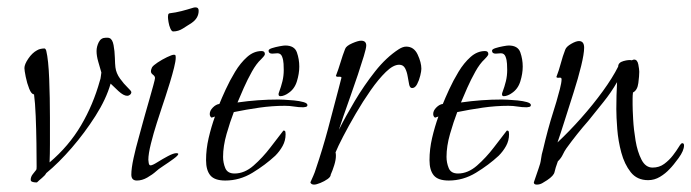

<svg xmlns="http://www.w3.org/2000/svg" viewBox="-20 -481 1869 519"><path d="M76 12Q72 12 67.5 10.5Q63 9 63 5Q63 -3 68.5 -10Q74 -17 78 -22Q79 -23 79 -31Q79 -56 78.5 -93.5Q78 -131 76.5 -167.5Q75 -204 72 -226Q65 -226 59 -241Q53 -256 49.5 -273.5Q46 -291 46 -297Q46 -307 56.5 -322.5Q67 -338 80 -345Q85 -348 90.5 -349Q96 -350 100 -350Q103 -350 105 -344Q111 -319 113 -267.5Q115 -216 115 -163Q115 -117 115 -91Q115 -65 114 -42Q166 -86 199 -142Q232 -198 250 -263Q252 -268 252.5 -274Q253 -280 254 -285Q250 -299 245.5 -314.5Q241 -330 241 -343Q241 -355 247 -367Q253 -379 266 -379Q268 -379 271 -379Q274 -379 276 -378Q284 -375 287 -359Q290 -343 290.5 -325Q291 -307 292 -299Q294 -283 304.5 -268.5Q315 -254 325 -244.5Q335 -235 335 -232Q335 -228 331.5 -225Q328 -222 324 -222Q314 -222 300 -235Q286 -248 279 -255Q267 -213 238 -167.5Q209 -122 174 -81.5Q139 -41 105 -13Q102 -7 93.5 0Q85 7 80 12Z M448 -396Q444 -396 440.5 -404Q437 -412 435.5 -421.5Q434 -431 434 -435Q434 -437 434.5 -440.5Q435 -444 438 -445Q455 -447 470.5 -451Q486 -455 502 -460Q504 -461 509 -461Q517 -461 517 -452Q517 -432 498 -419Q487 -412 474.5 -404Q462 -396 448 -396ZM350 7Q335 7 335 -9Q335 -26 341 -53.5Q347 -81 355 -109Q363 -137 367 -153Q368 -157 373 -174.5Q378 -192 384 -213Q390 -234 394.5 -250.5Q399 -267 399 -270Q399 -275 393.5 -279Q388 -283 388 -288Q388 -291 389 -294Q390 -297 391 -299Q394 -304 406 -312Q418 -320 431.5 -326.5Q445 -333 450 -333Q453 -333 454 -332Q455 -330 455 -325Q455 -316 450.5 -298Q446 -280 439.5 -258.5Q433 -237 427 -219Q421 -201 418 -192Q413 -177 404 -149Q395 -121 388 -93Q381 -65 381 -49Q381 -47 382 -40.5Q383 -34 387 -34Q392 -34 405.5 -42.5Q419 -51 434 -59Q449 -67 457 -67Q461 -67 462 -65Q462 -61 449 -51.5Q436 -42 421.5 -32.5Q407 -23 402 -18Q392 -9 378 -1Q364 7 350 7Z M738 -221Q733 -221 733 -226Q733 -229 734 -231Q740 -247 743.5 -261.5Q747 -276 747 -292Q747 -298 746.5 -308.5Q746 -319 742.5 -328Q739 -337 730 -337Q726 -337 723 -336.5Q720 -336 716 -336Q706 -336 706 -344Q706 -348 715.5 -351Q725 -354 736 -356Q747 -358 751 -358Q776 -358 782.5 -339.5Q789 -321 789 -301Q789 -282 782.5 -261Q776 -240 759 -229Q755 -226 749 -223.5Q743 -221 738 -221ZM589 7Q560 7 548.5 -7Q537 -21 537 -48Q537 -78 544 -108Q551 -138 561 -166L552 -163Q547 -166 547 -173Q547 -182 555.5 -190.5Q564 -199 573 -200Q579 -215 590 -239Q601 -263 615.5 -287Q630 -311 648 -327Q666 -343 687 -343Q696 -343 696 -335Q696 -332 692 -327.5Q688 -323 686 -321Q673 -309 661 -287.5Q649 -266 639 -243.5Q629 -221 622 -204Q650 -208 677.5 -210Q705 -212 733 -212Q736 -212 748 -211.5Q760 -211 775 -209.5Q790 -208 800.5 -205Q811 -202 811 -197Q811 -193 806.5 -192Q802 -191 800 -191Q787 -191 775 -193Q763 -195 750 -195Q716 -195 681 -190Q646 -185 612 -178Q602 -152 592.5 -119Q583 -86 583 -57Q583 -41 589 -26.5Q595 -12 614 -12Q641 -12 665.5 -33.5Q690 -55 711 -82.5Q732 -110 746 -128H747Q751 -128 751.5 -124Q752 -120 752 -118Q752 -101 744 -86.5Q736 -72 724 -60Q697 -35 662.5 -14Q628 7 589 7Z M829 18Q821 18 819 12Q823 3 827 -6Q831 -15 834 -25Q852 -78 866.5 -132Q881 -186 895 -240L903 -271Q903 -274 896 -273.5Q889 -273 888 -276Q895 -294 900.5 -312.5Q906 -331 913 -349Q916 -357 932 -364Q948 -371 956 -371Q970 -371 970 -358Q970 -351 963.5 -329.5Q957 -308 947.5 -279.5Q938 -251 927.5 -221.5Q917 -192 908.5 -167.5Q900 -143 896 -130Q914 -166 939 -208Q964 -250 994 -288Q1024 -326 1058 -348Q1069 -355 1078 -355Q1099 -355 1109 -333.5Q1119 -312 1119 -295Q1119 -289 1116 -276.5Q1113 -264 1107.5 -253.5Q1102 -243 1094 -243Q1088 -243 1086 -252.5Q1084 -262 1082 -274.5Q1080 -287 1075 -296.5Q1070 -306 1059 -306Q1043 -306 1023 -286.5Q1003 -267 982 -237Q961 -207 941.5 -173.5Q922 -140 907.5 -112Q893 -84 887 -69Q888 -66 888 -60Q888 -49 883.5 -34.5Q879 -20 874 -9Q874 -3 865.5 3Q857 9 846 13.5Q835 18 829 18Z M1342 -221Q1337 -221 1337 -226Q1337 -229 1338 -231Q1344 -247 1347.5 -261.5Q1351 -276 1351 -292Q1351 -298 1350.5 -308.5Q1350 -319 1346.5 -328Q1343 -337 1334 -337Q1330 -337 1327 -336.5Q1324 -336 1320 -336Q1310 -336 1310 -344Q1310 -348 1319.5 -351Q1329 -354 1340 -356Q1351 -358 1355 -358Q1380 -358 1386.5 -339.5Q1393 -321 1393 -301Q1393 -282 1386.5 -261Q1380 -240 1363 -229Q1359 -226 1353 -223.5Q1347 -221 1342 -221ZM1193 7Q1164 7 1152.5 -7Q1141 -21 1141 -48Q1141 -78 1148 -108Q1155 -138 1165 -166L1156 -163Q1151 -166 1151 -173Q1151 -182 1159.5 -190.5Q1168 -199 1177 -200Q1183 -215 1194 -239Q1205 -263 1219.5 -287Q1234 -311 1252 -327Q1270 -343 1291 -343Q1300 -343 1300 -335Q1300 -332 1296 -327.5Q1292 -323 1290 -321Q1277 -309 1265 -287.5Q1253 -266 1243 -243.5Q1233 -221 1226 -204Q1254 -208 1281.5 -210Q1309 -212 1337 -212Q1340 -212 1352 -211.5Q1364 -211 1379 -209.5Q1394 -208 1404.5 -205Q1415 -202 1415 -197Q1415 -193 1410.5 -192Q1406 -191 1404 -191Q1391 -191 1379 -193Q1367 -195 1354 -195Q1320 -195 1285 -190Q1250 -185 1216 -178Q1206 -152 1196.5 -119Q1187 -86 1187 -57Q1187 -41 1193 -26.5Q1199 -12 1218 -12Q1245 -12 1269.5 -33.5Q1294 -55 1315 -82.5Q1336 -110 1350 -128H1351Q1355 -128 1355.5 -124Q1356 -120 1356 -118Q1356 -101 1348 -86.5Q1340 -72 1328 -60Q1301 -35 1266.5 -14Q1232 7 1193 7Z M1431 18Q1423 18 1423 12L1436 -26Q1441 -39 1442.5 -51.5Q1444 -64 1448 -77Q1454 -103 1461 -129Q1468 -155 1476 -180Q1479 -189 1484 -206Q1489 -223 1493.5 -240.5Q1498 -258 1498 -267Q1498 -272 1491.5 -271Q1485 -270 1484 -273Q1491 -291 1496 -310Q1501 -329 1508 -347Q1511 -355 1524 -362.5Q1537 -370 1545 -370Q1559 -370 1559 -352Q1559 -336 1551 -303Q1543 -270 1530.5 -231Q1518 -192 1506.5 -155.5Q1495 -119 1487 -96Q1519 -126 1551 -162Q1583 -198 1609.5 -234.5Q1636 -271 1651 -301Q1651 -312 1665.5 -316Q1680 -320 1688 -318Q1692 -320 1694 -320Q1703 -320 1705.5 -306.5Q1708 -293 1708 -287Q1708 -276 1705.5 -256.5Q1703 -237 1691 -231Q1690 -223 1690 -214.5Q1690 -206 1690 -198Q1690 -186 1691.5 -158.5Q1693 -131 1698 -101Q1703 -71 1714 -49.5Q1725 -28 1744 -28Q1762 -28 1775.5 -38Q1789 -48 1799 -61Q1809 -74 1815 -84Q1821 -94 1824 -94Q1829 -94 1829 -88Q1829 -74 1814.5 -54Q1800 -34 1790 -24Q1779 -12 1764 -3Q1749 6 1732 6Q1702 6 1685 -15.5Q1668 -37 1659.5 -68.5Q1651 -100 1648.5 -132.5Q1646 -165 1646 -186Q1646 -205 1646.5 -223Q1647 -241 1648 -259Q1632 -231 1611 -205Q1590 -179 1570 -154Q1540 -120 1511 -80Q1506 -73 1501.5 -63.5Q1497 -54 1490 -47L1488 -45Q1481 -26 1479 -16Q1477 -6 1459 6Q1453 10 1446 14Q1439 18 1431 18Z"/></svg>

Font: Moon Dance
Style: Regular
Weight: 400
Designer: Robert E. Leuschke
Foundry: Robert E. Leuschke
Version: Version 1.010; ttfautohint (v1.8.3)